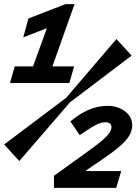

<svg xmlns="http://www.w3.org/2000/svg" viewBox="-20 -675 657 925"><path d="M295 -655H339L204 -275H110L231 -608ZM92 -495 117 -586 295 -655 270 -564ZM28 -275 51 -355H337L314 -275ZM240 230V172L308 149H564L540 230ZM617 -71Q617 -53 608.5 -32.5Q600 -12 572.5 15.5Q545 43 487 83L366 166L394 119V170L240 172L408 51Q453 19 476.5 -2Q500 -23 508.5 -37Q517 -51 517 -63Q517 -74 509 -80Q501 -86 487 -86Q475 -86 461 -81.5Q447 -77 424.5 -63.5Q402 -50 364 -24L319 -90Q354 -119 384.5 -135Q415 -151 443 -158Q471 -165 500 -165Q530 -165 557 -153.5Q584 -142 600.5 -121Q617 -100 617 -71ZM299 -204 317 -182 73 101 0 21ZM317 -182 299 -204 541 -487 614 -407Z"/></svg>

Font: Intel One Mono Light
Style: Italic
Weight: 300
Italic angle: -16°
Monospace: yes
Designer: Fred Shallcrass
Foundry: Frere-Jones Type LLC
Version: Version 1.004